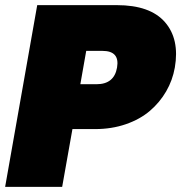

<svg xmlns="http://www.w3.org/2000/svg" viewBox="-20 -728 706 748"><path d="M293 -399.9H356Q424.8 -399.9 436 -464.8Q447.3 -529.8 378.9 -529.8H315.9ZM661.1 -464.8Q652.3 -415 627.4 -372.1Q602.5 -329.1 564 -296.1Q525.4 -263.2 470.2 -244.1Q415 -225.1 350.1 -225.1H262.2L222.2 0H0L125 -708H435.1Q564.9 -708 622.6 -641.8Q680.2 -575.7 661.1 -464.8Z"/></svg>

Font: SVN-Poppins Black
Style: Italic
Weight: 900
Italic angle: -10°
Designer: Ninad Kale (Devanagari), Jonny Pinhorn (Latin)
Foundry: Indian Type Foundry
Version: Version 3.002 2017